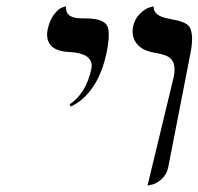

<svg xmlns="http://www.w3.org/2000/svg" viewBox="-20 -579 625 605"><path d="M203.6 -243.2 199.2 -250Q251 -284.7 267.6 -360.8Q276.9 -404.8 216.3 -413.6Q208 -414.6 200.2 -415Q128.9 -417.5 128.4 -469.7Q128.4 -478.5 130.4 -486.8Q136.7 -516.6 151.1 -534.7Q165.5 -552.7 176.8 -555.7L188 -559.1Q185.1 -525.9 224.1 -522Q233.4 -521 250.5 -521Q307.6 -521 318.8 -495.6Q328.1 -472.2 315.4 -411.1Q293.9 -309.1 231.4 -260.3Q217.8 -250 203.6 -243.2ZM444.8 5.9 527.3 -335.9Q538.1 -387.7 506.3 -402.3Q492.2 -408.7 465.8 -413.1Q411.6 -422.4 399.9 -462.9Q396 -478 398.9 -494.1Q404.3 -519 420.4 -535.2Q436.5 -551.3 450.2 -555.2L463.9 -559.1Q462.9 -532.7 499.5 -522.9Q505.9 -521.5 517.1 -519Q564.5 -511.2 576.2 -495.6Q592.8 -471.2 579.1 -405.8L509.8 -50.8Q504.9 -28.3 488.8 -14.2Q472.7 0 458.5 2.9Z"/></svg>

Font: Linux Biolinum Capitals O
Style: Italic Samll Caps
Weight: 400
Italic angle: -12°
Designer: Philipp H. Poll
Foundry: Philipp H. Poll
Version: Version 0.6.2